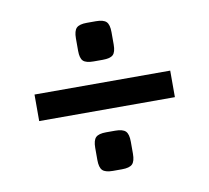

<svg xmlns="http://www.w3.org/2000/svg" viewBox="-62 -607 683 627"><g transform="rotate(-10 280.0 -293.5)"><path d="M264 -539H294Q319 -539 328.5 -529.5Q338 -520 338 -495V-454Q338 -429 328.5 -420Q319 -411 294 -411H264Q239 -411 229.5 -420Q220 -429 220 -454V-495Q220 -520 229.5 -529.5Q239 -539 264 -539ZM505 -250H55V-338H505ZM264 -176H294Q319 -176 328.5 -166.5Q338 -157 338 -132V-92Q338 -67 328.5 -57.5Q319 -48 294 -48H264Q239 -48 229.5 -57.5Q220 -67 220 -92V-132Q220 -157 229.5 -166.5Q239 -176 264 -176Z"/></g></svg>

Font: Exo 2.0 Semi Bold
Style: Regular
Weight: 600
Designer: Natanael Gama
Version: Version 1.001;PS 001.001;hotconv 1.0.70;makeotf.lib2.5.58329